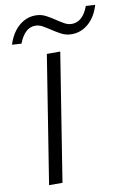

<svg xmlns="http://www.w3.org/2000/svg" viewBox="-100 -985 700 1044"><g transform="rotate(-10 250.5 -462.5)"><path d="M84 0 196 -705H270L158 0ZM70 -784 18 -787Q31 -829 53.5 -859Q76 -889 106 -905.5Q136 -922 171 -922Q202 -922 228.5 -908Q255 -894 278 -878Q299 -864 318.5 -853Q338 -842 359 -842Q389 -842 412 -863Q435 -884 450 -925L501 -922Q483 -859 442 -823Q401 -787 349 -787Q317 -787 291 -801Q265 -815 241 -831Q220 -845 200.5 -856Q181 -867 160 -867Q130 -867 107.5 -845.5Q85 -824 70 -784Z"/></g></svg>

Font: Nunito Sans 7pt SemiExpanded Light
Style: Italic
Weight: 300
Width: 6
Italic angle: -9°
Designer: Vernon Adams
Foundry: Vernon Adams
Version: Version 3.101;gftools[0.9.27]